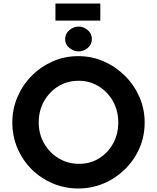

<svg xmlns="http://www.w3.org/2000/svg" viewBox="-20 -1063 892 1091"><path d="M50 -367.5Q50 -443 78.9 -511.1Q107.8 -579.3 159.5 -631.6Q211.2 -684 279.1 -714Q347 -744 424.5 -744Q502 -744 570 -714Q638 -684 690.5 -631.7Q742.9 -579.4 772.5 -511.4Q802 -443.3 802 -367.2Q802 -289 772.5 -221.1Q742.9 -153.3 690.5 -101.6Q638 -50 570 -21Q502 8 424.7 8Q347.3 8 279.2 -21Q211 -50 159.5 -101.5Q108 -153 79 -221Q50 -288.9 50 -367.5ZM200 -367Q200 -302.1 230.4 -248.6Q260.9 -195.1 313 -163.6Q365.2 -132 429.5 -132Q493 -132 543.5 -163.5Q594 -195 623 -248.3Q652 -301.5 652 -367Q652 -434 622 -487.5Q592 -541 541 -572.5Q490 -604 426.4 -604Q362 -604 311 -572.5Q260 -541 230 -487.5Q200 -434 200 -367ZM350 -841Q350 -872 374.5 -892Q399 -912 427 -912Q455 -912 478.5 -892Q502 -872 502 -841Q502 -810 478.5 -790.5Q455 -771 427 -771Q399 -771 374.5 -790.5Q350 -810 350 -841ZM295 -1043H550V-946H295Z"/></svg>

Font: Reem Kufi Fun
Style: Regular
Weight: 400
Designer: Khaled Hosny
Version: Version 1.005